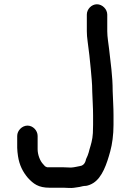

<svg xmlns="http://www.w3.org/2000/svg" viewBox="-20 -739 626 921"><path d="M286 63.5H209C208 63.5 206.3 63.3 205.3 63.1L196.2 58.8C193.5 56.1 191.9 53.5 187.7 49.3C171.5 33.2 160.5 2 160.5 -23V-87C160.5 -113.2 137.8 -136.5 112 -136.5C86.1 -136.5 62.5 -112.9 62.5 -87V-30C62.5 -15.8 64.7 -4.5 66.4 10.4C73 53.6 89.8 85.7 113.4 113.7C140 142.7 163.8 161.5 218 161.5H286C294.2 161.5 302.4 161.9 309 162.5C330 163.8 339.4 160.7 361.8 157.7C372.6 155.2 380 152.7 393.1 152.5C403.3 150.9 416.4 146.1 428.2 138.5C470.5 111.2 492.2 48.1 508.9 -13.3C518.2 -47.1 524.5 -92.3 524.5 -140V-187C524.5 -224.7 521.8 -260 520.5 -301.8C520.5 -375.7 510.4 -438 503.1 -505.7C500.6 -528.5 494.5 -561.3 494.5 -589V-669C494.5 -694.9 470.9 -718.5 445 -718.5C419.2 -718.5 396.5 -695.2 396.5 -669V-589C396.5 -574.3 397.8 -558.1 400.4 -539.7C406.4 -493.3 411.7 -453.7 415.5 -407C418.2 -370.8 422.5 -342.2 422.5 -299.2C423.7 -259.7 426.5 -224.2 426.5 -186V-140C426.5 -127.1 426.2 -113.9 425.5 -100.4C423.8 -68.3 415.9 -44.4 409.1 -21.7C407.5 -15.3 404.3 -1.6 400.4 7.1L392.4 25.1C392.2 25.7 389 54.8 363.4 57.6C359.6 58.2 332 64.5 323 64.5H313C304.9 64.5 296.2 63.5 286 63.5Z"/></svg>

Font: Smoothie
Style: Light
Weight: 400
Foundry: Cannot Into Space Fonts
Version: Version 0.8